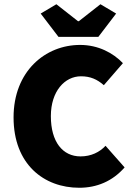

<svg xmlns="http://www.w3.org/2000/svg" viewBox="-20 -874 626 906"><path d="M354 12C436 12 510 -18 568 -84L478 -186C450 -156 410 -136 360 -136C276 -136 220 -204 220 -326C220 -444 286 -514 362 -514C406 -514 438 -500 470 -472L560 -576C514 -624 444 -662 358 -662C194 -662 44 -538 44 -320C44 -98 188 12 354 12ZM256 -700H444L528 -810L454 -854L352 -774H348L246 -854L172 -810Z"/></svg>

Font: Source Sans Pro Black
Style: Regular
Weight: 900
Designer: Paul D. Hunt
Foundry: Adobe Systems Incorporated
Version: Version 3.006;hotconv 1.0.111;makeotfexe 2.5.65597